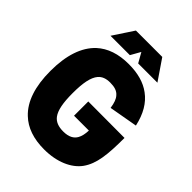

<svg xmlns="http://www.w3.org/2000/svg" viewBox="-247 -1008 1143 1143"><g transform="rotate(45 324.5 -436.5)"><path d="M330 -813 365 -751H527L439 -880H217L132 -751H295ZM315 -381V-261H440C439 -232 434 -209 424 -191C410 -166 384 -149 336 -149C295 -149 266 -160 247 -185C224 -216 214 -269 214 -350C214 -437 225 -492 251 -523C269 -544 294 -553 328 -553C365 -553 390 -545 407 -525C422 -509 431 -484 436 -448L617 -480C599 -561 565 -619 513 -657C466 -692 405 -709 328 -709C242 -709 174 -686 124 -640C60 -580 27 -483 27 -350C27 -220 59 -124 122 -65C172 -17 242 7 331 7C439 7 523 -31 566 -90C612 -154 621 -240 621 -380Z"/></g></svg>

Font: Arthouse Owned Black
Style: Regular
Weight: 900
Designer: Jeremy Tribby
Foundry: Tribby Type
Version: Version 1.000;PS 001.000;hotconv 1.0.88;makeotf.lib2.5.64775